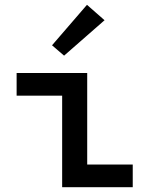

<svg xmlns="http://www.w3.org/2000/svg" viewBox="-20 -777 620 797"><path d="M238 0V-380H49V-474H342V-94H531V0ZM246 -546 196 -589 341 -757 414 -693Z"/></svg>

Font: Sometype Mono SemiBold
Style: Regular
Weight: 600
Designer: Ryoichi Tsunekawa
Foundry: Dharma Type
Version: Version 1.001